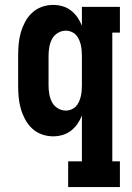

<svg xmlns="http://www.w3.org/2000/svg" viewBox="-20 -548 540 783"><path d="M258 215V110H314V-77Q307 -59 296 -43Q285 -27 269.5 -15Q254 -3 235 2.5Q216 8 197 8Q173 8 150.5 0Q128 -8 110.5 -24.5Q93 -41 82 -62Q71 -83 64.5 -106Q58 -129 56 -152.5Q54 -176 54 -200V-320Q54 -344 56 -367.5Q58 -391 64.5 -414Q71 -437 82 -458Q93 -479 110.5 -495.5Q128 -512 150.5 -520Q173 -528 197 -528Q216 -528 235 -522.5Q254 -517 269.5 -505Q285 -493 296 -477Q307 -461 314 -443V-520H469V-415H438V110H469V215ZM249 -97Q260 -97 271 -101.5Q282 -106 289.5 -114Q297 -122 302 -133Q307 -144 309.5 -155Q312 -166 313 -177.5Q314 -189 314 -200V-320Q314 -331 313 -342.5Q312 -354 309.5 -365Q307 -376 302 -387Q297 -398 289.5 -406Q282 -414 271 -418.5Q260 -423 249 -423Q231 -423 215.5 -413.5Q200 -404 192 -388.5Q184 -373 181 -355.5Q178 -338 178 -320V-200Q178 -182 181 -164.5Q184 -147 192 -131.5Q200 -116 215.5 -106.5Q231 -97 249 -97Z"/></svg>

Font: Iosevka Curly Slab Extrabold
Style: Regular
Weight: 800
Monospace: yes
Designer: Belleve Invis
Foundry: Belleve Invis
Version: Version 22.1.2; ttfautohint (v1.8.4)